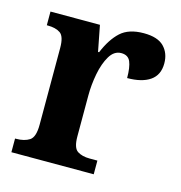

<svg xmlns="http://www.w3.org/2000/svg" viewBox="-87 -627 664 705"><g transform="rotate(15 245.0 -274.0)"><path d="M18 0V-52H22Q53 -52 72.5 -64.5Q92 -77 92 -124V-416Q92 -460 74.5 -472Q57 -484 26 -484H23V-536H211L230 -438H234Q256 -491 287 -519.5Q318 -548 375 -548Q428 -548 452 -523.5Q476 -499 476 -460Q476 -416 445 -394.5Q414 -373 358 -373Q358 -414 349 -435Q340 -456 314 -456Q287 -456 270 -427.5Q253 -399 245 -357Q237 -315 237 -274V-119Q237 -75 255 -63.5Q273 -52 301 -52H331V0Z"/></g></svg>

Font: Noto Serif Devanagari SemiCondensed
Style: Bold
Weight: 700
Width: 4
Designer: Universal Thirst, Indian Type Foundry and the Monotype Design Team
Foundry: Monotype Imaging Inc.
Version: Version 2.004; ttfautohint (v1.8.4.7-5d5b)